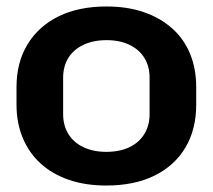

<svg xmlns="http://www.w3.org/2000/svg" viewBox="-20 -563 657 593"><path d="M308 10Q244 10 193 -7.5Q142 -25 106 -57.5Q70 -90 50.5 -136.5Q31 -183 31 -240V-294Q31 -370 65 -426Q99 -482 161 -512.5Q223 -543 309 -543Q373 -543 424 -525.5Q475 -508 511.5 -475.5Q548 -443 567 -397Q586 -351 586 -294V-240Q586 -163 552.5 -107Q519 -51 457 -20.5Q395 10 308 10ZM308 -94Q350 -94 380 -108.5Q410 -123 426 -149.5Q442 -176 442 -210V-323Q442 -358 426 -384Q410 -410 380 -424.5Q350 -439 309 -439Q268 -439 237.5 -424.5Q207 -410 191 -384Q175 -358 175 -323V-210Q175 -176 191 -149.5Q207 -123 237.5 -108.5Q268 -94 308 -94Z"/></svg>

Font: Hubot Sans SemiBold
Style: Regular
Weight: 600
Designer: Deni Anggara
Foundry: GitHub, Inc., Subsidiary of Microsoft Corporation
Version: Version 2.000